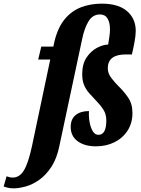

<svg xmlns="http://www.w3.org/2000/svg" viewBox="-153 -791 770 1051"><path d="M-79 240Q-97 240 -111 236.5Q-125 233 -133 230L-117 174Q-110 176 -102.5 178.5Q-95 181 -83 181Q-46 181 -22 141.5Q2 102 22 9L122 -465H56L73 -536H139L146 -568Q165 -643 202.5 -687.5Q240 -732 291.5 -751.5Q343 -771 404 -771Q495 -771 542.5 -730Q590 -689 590 -622Q590 -596 583 -559Q576 -522 569 -493H535Q437 -493 437 -417Q437 -389 456.5 -364Q476 -339 495 -320Q524 -292 548 -257.5Q572 -223 572 -172Q572 -118 546 -77Q520 -36 474.5 -13Q429 10 372 10Q310 10 272 -18Q234 -46 234 -96Q234 -139 261 -161Q288 -183 334 -183Q332 -152 337.5 -122Q343 -92 355 -72.5Q367 -53 386 -53Q429 -53 429 -132Q429 -166 412.5 -191.5Q396 -217 373 -240Q356 -259 338 -278Q320 -297 308.5 -322.5Q297 -348 297 -385Q297 -441 321 -476.5Q345 -512 378.5 -529.5Q412 -547 439 -547Q443 -572 446 -591.5Q449 -611 449 -631Q449 -668 435.5 -690Q422 -712 394 -712Q355 -712 332 -675Q309 -638 296 -574L172 8Q158 77 128.5 122Q99 167 62.5 193Q26 219 -11.5 229.5Q-49 240 -79 240Z"/></svg>

Font: Noto Serif ExtraCondensed ExtraBold
Style: Italic
Weight: 800
Width: 2
Italic angle: -12°
Designer: Monotype Design Team
Foundry: Monotype Imaging Inc.
Version: Version 2.013